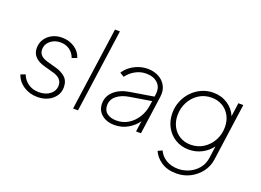

<svg xmlns="http://www.w3.org/2000/svg" viewBox="-133 -1090 2235 1642"><g transform="rotate(20 984.0 -268.5)"><path d="M236 12Q165 12 110 -24Q55 -60 35 -120L77 -136Q97 -86 138 -58.5Q179 -31 234 -31Q296 -31 335.5 -62.5Q375 -94 375 -143Q375 -209 290 -232L204 -256Q89 -288 89 -381Q89 -426 112 -461.5Q135 -497 174.5 -517.5Q214 -538 264 -538Q329 -538 379 -504.5Q429 -471 444 -418L399 -402Q383 -446 348 -470.5Q313 -495 266 -495Q211 -495 173.5 -463.5Q136 -432 136 -385Q136 -324 214 -302L300 -278Q350 -265 386 -233.5Q422 -202 422 -142Q422 -98 397.5 -63Q373 -28 331 -8Q289 12 236 12Z M558 0 664 -757H709L603 0Z M936 12Q868 12 822 -25Q776 -62 776 -126Q776 -194 828 -240Q880 -286 964 -299L1178 -334L1181 -356Q1190 -421 1151 -458Q1112 -495 1045 -495Q993 -495 947 -469.5Q901 -444 872 -403L833 -426Q851 -456 883 -481.5Q915 -507 956.5 -522.5Q998 -538 1044 -538Q1100 -538 1144 -514.5Q1188 -491 1210.5 -448.5Q1233 -406 1225 -350L1176 0H1131L1145 -99Q1116 -54 1060.5 -21Q1005 12 936 12ZM822 -126Q822 -78 855 -54Q888 -30 940 -30Q1001 -30 1048.5 -60Q1096 -90 1127 -140Q1158 -190 1166 -250L1172 -291L977 -259Q907 -248 864.5 -213.5Q822 -179 822 -126Z M1576 220Q1494 220 1438.5 183Q1383 146 1361 93L1400 75Q1423 124 1469 151Q1515 178 1579 178Q1626 178 1673.5 157.5Q1721 137 1756 96Q1791 55 1799 -7L1813 -112Q1778 -64 1724 -36Q1670 -8 1607 -8Q1537 -8 1483 -41Q1429 -74 1399 -130Q1369 -186 1369 -255Q1369 -313 1390 -364Q1411 -415 1448 -454Q1485 -493 1534.5 -515.5Q1584 -538 1641 -538Q1715 -538 1772 -500.5Q1829 -463 1854 -402L1871 -526H1916L1843 -2Q1834 61 1796 111Q1758 161 1701 190.5Q1644 220 1576 220ZM1607 -53Q1672 -53 1723 -86Q1774 -119 1803.5 -173.5Q1833 -228 1833 -294Q1833 -351 1809 -396Q1785 -441 1741.5 -467Q1698 -493 1641 -493Q1576 -493 1525 -459.5Q1474 -426 1445.5 -371.5Q1417 -317 1417 -252Q1417 -196 1440.5 -151Q1464 -106 1507 -79.5Q1550 -53 1607 -53Z"/></g></svg>

Font: Plus Jakarta Sans ExtraLight
Style: Italic
Weight: 200
Italic angle: -8°
Designer: Gumpita Rahayu
Foundry: Tokotype
Version: Version 2.071; ttfautohint (v1.8.4.7-5d5b);gftools[0.9.29]